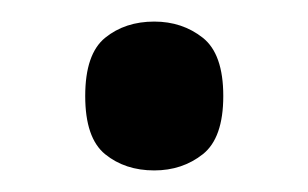

<svg xmlns="http://www.w3.org/2000/svg" viewBox="-20 -445 286 178"><path d="M123 -287Q96 -287 77.5 -302Q59 -317 59 -356Q59 -395 77.5 -410Q96 -425 123 -425Q149 -425 168 -410Q187 -395 187 -356Q187 -317 168 -302Q149 -287 123 -287Z"/></svg>

Font: Noto Serif Tamil SemiCondensed Medium
Style: Italic
Weight: 500
Width: 4
Italic angle: -12°
Designer: Indian Type Foundry, Tom Grace, and the Monotype Design Team
Foundry: Monotype Imaging Inc.
Version: Version 2.003; ttfautohint (v1.8.4.7-5d5b)